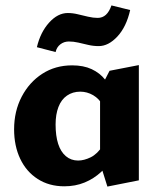

<svg xmlns="http://www.w3.org/2000/svg" viewBox="-20 -676 588 708"><path d="M217 11Q161 11 119 -16Q77 -43 54.5 -90.5Q32 -138 32 -199Q32 -266 60 -319.5Q88 -373 136 -404Q184 -435 246 -435Q288 -435 318 -421Q348 -407 367.5 -382.5Q387 -358 397 -327L361 -285Q346 -312 323.5 -325Q301 -338 276 -338Q248 -338 227 -323.5Q206 -309 195.5 -281.5Q185 -254 185 -217Q185 -175 194.5 -145.5Q204 -116 223 -100Q242 -84 268 -84Q290 -84 314.5 -96Q339 -108 359 -139L401 -101Q380 -67 353 -42Q326 -17 292 -3Q258 11 217 11ZM376 12 349 -74V-347L384 -415L492 -436V-11ZM185 -484 116 -502Q129 -557 161 -592.5Q193 -628 230 -628Q248 -628 266.5 -623.5Q285 -619 304.5 -614.5Q324 -610 340 -610Q358 -610 370.5 -621.5Q383 -633 391 -656L460 -639Q446 -577 413 -541.5Q380 -506 344 -506Q324 -506 305 -510.5Q286 -515 268.5 -519Q251 -523 234 -523Q216 -523 202.5 -512.5Q189 -502 185 -484Z"/></svg>

Font: Ysabeau Infant ExtraBold
Style: Regular
Weight: 800
Designer: Christian Thalmann (Catharsis Fonts)
Version: Version 2.001;gftools[0.9.30]; featfreeze: ss01,ss02,lnum